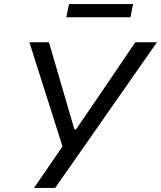

<svg xmlns="http://www.w3.org/2000/svg" viewBox="-20 -920 788 940"><path d="M146.5 0Q179.5 -48 213.8 -97.8Q248 -147.5 286 -203L188 -511.5Q172 -562.5 157.2 -608.2Q142.5 -654 124 -713H219.5Q237.5 -652.5 250.2 -608.8Q263 -565 274.5 -525.2Q286 -485.5 300 -438L344 -287H352.5L454 -435.5Q487.5 -484.5 515 -525Q542.5 -565.5 572.2 -609.5Q602 -653.5 642.5 -713H748.5Q703 -648.5 654.2 -578.5Q605.5 -508.5 564.5 -450L407 -224.5Q371.5 -173.5 329.8 -114Q288 -54.5 250 0ZM304.5 -835.5 318 -900H631.5L618.5 -835.5Z"/></svg>

Font: Commissioner
Style: Italic
Weight: 400
Italic angle: -12°
Designer: Kostas Bartsokas
Foundry: Kostas Bartsokas
Version: Version 1.000; ttfautohint (v1.8.3)